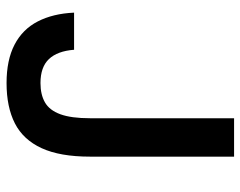

<svg xmlns="http://www.w3.org/2000/svg" viewBox="-96 -644 751 600"><g transform="rotate(90 280.0 -344.5)"><path d="M240 11Q168 11 120 -14Q72 -39 47.5 -86.5Q23 -134 20 -200H136Q140 -148 165 -121.5Q190 -95 240 -95Q276 -95 300.5 -109Q325 -123 337.5 -157Q350 -191 350 -250V-700H470V-250Q470 -156 443.5 -98.5Q417 -41 366 -15Q315 11 240 11Z"/></g></svg>

Font: Golos Text Medium
Style: Regular
Weight: 500
Designer: A.Korolkova, Vitaly Kuzmin
Foundry: ParaType Ltd
Version: Version 2.004